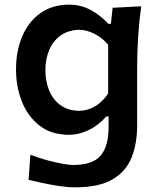

<svg xmlns="http://www.w3.org/2000/svg" viewBox="-20 -573 679 814"><path d="M299.3 221.2Q267.1 221.2 229.7 215.6Q192.4 210 158.2 202.4Q124 194.8 101.1 189.5L108.9 83Q144 96.7 180.2 106.4Q216.3 116.2 245.4 121.3Q274.4 126.5 288.1 126.5Q373.5 126.5 407 86.4Q440.4 46.4 440.4 -34.7V-79.1H430.7Q395.5 -40 354.5 -20.8Q313.5 -1.5 272.9 -1.5Q197.3 -1.5 147.2 -40.8Q97.2 -80.1 72.5 -143.3Q47.9 -206.5 47.9 -278.8Q47.9 -355.5 73.7 -417.5Q99.6 -479.5 150.1 -516.4Q200.7 -553.2 273.4 -553.2Q323.7 -553.2 365.7 -530Q407.7 -506.8 439 -472.2H450.2L457.5 -540L578.6 -546.4Q569.8 -481.4 565.7 -417Q561.5 -352.5 561.5 -290.5V-42Q561.5 36.6 537.4 95.9Q513.2 155.3 455.8 188.2Q398.4 221.2 299.3 221.2ZM314.9 -103Q389.2 -104.5 438.5 -176.3V-383.3Q413.1 -413.6 380.1 -429.9Q347.2 -446.3 315.9 -446.8Q268.1 -445.3 236.1 -421.9Q204.1 -398.4 188.2 -360.1Q172.4 -321.8 172.4 -274.9Q172.4 -230.5 187.5 -191.7Q202.6 -152.8 234.4 -128.7Q266.1 -104.5 314.9 -103Z"/></svg>

Font: Pinar-DS3-FD SemiBold
Style: Regular
Weight: 600
Designer: Amin Abedi
Version: Version 3.000